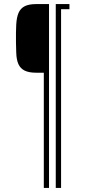

<svg xmlns="http://www.w3.org/2000/svg" viewBox="-20 -820 418 940"><path d="M194.5 100V-464H157Q122 -464 101 -474.2Q80 -484.5 70.2 -506Q60.5 -527.5 59.5 -563Q58.5 -587.5 58.2 -612.5Q58 -637.5 58.2 -660.2Q58.5 -683 59.5 -700Q61.5 -736 71.2 -757.8Q81 -779.5 101.5 -789.8Q122 -800 157 -800H220V100ZM253 100V-800H279V100ZM260.5 -775V-800H320V-775Z"/></svg>

Font: Big Shoulders Stencil Display ExtraLight
Style: Regular
Weight: 250
Designer: Patric King
Foundry: XO Type Co
Version: Version 2.001